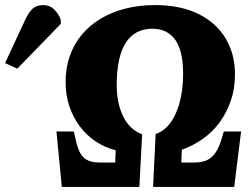

<svg xmlns="http://www.w3.org/2000/svg" viewBox="-200 -735 992 755"><path d="M43 0 22 -218H90L96 -194Q102 -162 112 -140Q122 -118 140.5 -107Q159 -96 191 -96H253L255 -144Q212 -155 176 -179Q140 -203 113.5 -238.5Q87 -274 72.5 -318Q58 -362 58 -412Q58 -468 74.5 -515Q91 -562 122 -599Q153 -636 196.5 -662Q240 -688 294 -701.5Q348 -715 410 -715Q510 -715 580.5 -680Q651 -645 687.5 -583.5Q724 -522 724 -443Q724 -386 707.5 -338.5Q691 -291 663 -253Q635 -215 597 -188.5Q559 -162 515 -146L513 -96H564Q595 -96 614.5 -105.5Q634 -115 648 -135.5Q662 -156 672 -191L680 -218H748L721 0H402L412 -208Q438 -217 457.5 -237Q477 -257 491 -288.5Q505 -320 512.5 -359.5Q520 -399 520 -445Q520 -489 512.5 -522.5Q505 -556 489.5 -578Q474 -600 451.5 -611Q429 -622 399 -622Q365 -622 339 -608.5Q313 -595 295 -567.5Q277 -540 268 -498Q259 -456 259 -400Q259 -363 266 -331Q273 -299 286 -274Q299 -249 317.5 -232Q336 -215 359 -207L348 0ZM-132 -465 -180 -487 -101 -657Q-87 -687 -71.5 -701Q-56 -715 -30 -715Q-5 -715 12 -699Q29 -683 39 -658V-641Z"/></svg>

Font: Literata ExtraBold
Style: Italic
Weight: 800
Italic angle: -2°
Designer: Latin by Veronika Burian and Jose Scaglione. Greek by Irene Vlachou. Cyrillic by Vera Evstafieva
Foundry: TypeTogether
Version: Version 3.002